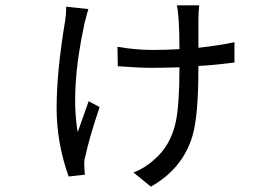

<svg xmlns="http://www.w3.org/2000/svg" viewBox="-20 -617 1040 719"><path d="M311 -583Q309 -579 297 -532Q243 -285 271 -122Q273 -129 312 -238L353 -216Q313 -97 299 -29Q294 -13 296 5Q296 21 298 37L237 44Q192 -83 192 -212Q192 -348 224 -540Q228 -565 228 -592ZM858 -383Q782 -373 723 -370V-363Q723 -184 701 -109Q665 14 545 82L480 29Q524 12 557 -19Q618 -70 638 -159Q652 -224 652 -364V-365Q588 -363 550 -363Q497 -363 421 -369L420 -442Q485 -430 553 -430Q604 -430 652 -433Q652 -503 649 -543Q646 -585 642 -597H726Q723 -570 723 -545V-438Q802 -447 858 -459Z"/></svg>

Font: 思源黑体R
Style: Regular
Weight: 400
Designer: Ryoko NISHIZUKA  (kana & ideographs); Paul D. Hunt (Latin, Greek & Cyrillic); Wenlong ZHANG  (bopomofo); Sandoll Communi
Foundry: Adobe Systems Incorporated
Version: Version 1.00 June 24, 2014, initial release